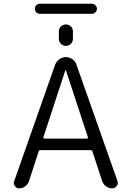

<svg xmlns="http://www.w3.org/2000/svg" viewBox="-20 -1070 703 1040"><path d="M336.9 -689.5Q336.9 -690.4 335.9 -690.4Q335 -690.4 334 -689.5L214.8 -326.2Q213.9 -324.2 215.3 -321.8Q216.8 -319.3 219.7 -319.3H451.2Q453.1 -319.3 455.1 -321.8Q457 -324.2 456.1 -327.1ZM298.8 -859.4V-900.4Q298.8 -916 310.1 -926.8Q321.3 -937.5 336.9 -937.5Q352.5 -937.5 363.8 -926.8Q375 -916 375 -900.4V-859.4Q375 -843.8 363.8 -832.5Q352.5 -821.3 336.9 -821.3Q321.3 -821.3 310.1 -832.5Q298.8 -843.8 298.8 -859.4ZM196.3 -995.1Q184.6 -995.1 176.8 -1002.9Q168.9 -1010.7 168.9 -1022.5Q168.9 -1034.2 176.8 -1042Q184.6 -1049.8 196.3 -1049.8H477.5Q488.3 -1049.8 496.6 -1042Q504.9 -1034.2 504.9 -1022.5Q504.9 -1010.7 496.6 -1002.9Q488.3 -995.1 477.5 -995.1ZM480.5 -250Q478.5 -256.8 470.7 -256.8H198.2Q191.4 -256.8 189.5 -250L136.7 -87.9Q130.9 -71.3 116.2 -60.5Q101.6 -49.8 84 -49.8Q68.4 -49.8 60.5 -62.5Q54.7 -69.3 54.7 -78.1Q54.7 -83 56.6 -87.9L278.3 -718.8Q285.2 -737.3 301.3 -749Q317.4 -760.7 336.9 -760.7Q356.4 -760.7 372.6 -749Q388.7 -737.3 394.5 -718.8L616.2 -89.8Q618.2 -84 618.2 -79.1Q618.2 -70.3 612.3 -62.5Q603.5 -49.8 587.9 -49.8Q569.3 -49.8 554.2 -61Q539.1 -72.3 533.2 -89.8Z"/></svg>

Font: Gen Jyuu Gothic Normal
Style: Regular
Weight: 300
Designer: [Source Han Sans]
Ryoko NISHIZUKA  (kana & ideographs); Paul D. Hunt (Latin, Greek & Cyrillic); Wenlong ZHANG  (bopomofo
Version: Version 1.002.20150607